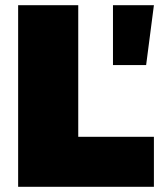

<svg xmlns="http://www.w3.org/2000/svg" viewBox="-20 -721 624 741"><path d="M50 -701V0H574V-193H282V-701ZM416 -701V-470H544L574 -701Z"/></svg>

Font: Montserrat arm Black
Style: Regular
Weight: 900
Designer: Julieta Ulanovsky
Foundry: Julieta Ulanovsky
Version: Version 6.000;PS 006.000;hotconv 1.0.88;makeotf.lib2.5.64775